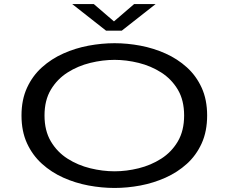

<svg xmlns="http://www.w3.org/2000/svg" viewBox="-20 -920 1140 951"><path d="M547.5 11Q484 11 418.5 -1.2Q353 -13.5 293.8 -40Q234.5 -66.5 187.8 -108.8Q141 -151 113.8 -210.2Q86.5 -269.5 86.5 -348Q86.5 -426 113.8 -485.2Q141 -544.5 187.8 -586.5Q234.5 -628.5 293.8 -655Q353 -681.5 418.5 -693.8Q484 -706 547.5 -706Q610.5 -706 675.5 -693.8Q740.5 -681.5 799.8 -655Q859 -628.5 905.5 -586.5Q952 -544.5 979 -485.2Q1006 -426 1006 -348Q1006 -269.5 979 -210Q952 -150.5 905.5 -108.5Q859 -66.5 799.8 -40Q740.5 -13.5 675.5 -1.2Q610.5 11 547.5 11ZM547.5 -71.5Q606 -71.5 666.8 -86.5Q727.5 -101.5 778.5 -134Q829.5 -166.5 860.8 -219.5Q892 -272.5 892 -348Q892 -423.5 860.8 -476Q829.5 -528.5 778.5 -561Q727.5 -593.5 666.8 -608.5Q606 -623.5 547.5 -623.5Q488.5 -623.5 427.2 -608.5Q366 -593.5 314.8 -561Q263.5 -528.5 232 -476Q200.5 -423.5 200.5 -348Q200.5 -272.5 232 -219.5Q263.5 -166.5 314.8 -134Q366 -101.5 427.2 -86.5Q488.5 -71.5 547.5 -71.5ZM337.5 -900H444.5L544.5 -814L644.5 -900H751L583 -768H505.5Z"/></svg>

Font: Trispace Expanded
Style: Regular
Weight: 400
Width: 7
Designer: Tyler Finck
Foundry: Etcetera Type Company
Version: Version 1.210; ttfautohint (v1.8.3)